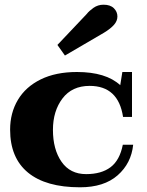

<svg xmlns="http://www.w3.org/2000/svg" viewBox="-20 -786 625 816"><path d="M224 -595 349 -727Q358 -739 377 -752.5Q396 -766 420 -766Q449 -766 464 -751Q479 -736 479 -716Q479 -697 464.5 -680.5Q450 -664 422 -647L256 -550ZM23 -235Q23 -306 56 -361.5Q89 -417 153 -448.5Q217 -480 307 -480Q430 -480 491 -424L500 -480H541V-289H503Q483 -421 361 -421Q286 -421 245.5 -367.5Q205 -314 205 -234Q205 -151 241.5 -98.5Q278 -46 346 -46Q411 -46 450 -75.5Q489 -105 502 -171H546Q538 -92 480 -41Q422 10 320 10Q175 10 99 -52.5Q23 -115 23 -235Z"/></svg>

Font: Taviraj
Style: Bold
Weight: 700
Designer: Katatrad Team
Foundry: CadsonDemak
Version: Version 1.001